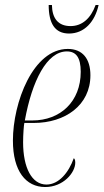

<svg xmlns="http://www.w3.org/2000/svg" viewBox="-20 -743 417 773"><path d="M258 -608C319 -608 362 -655 377 -723H365C345 -668 310 -638 264 -638C215 -638 190 -668 189 -723H176C176 -650 200 -608 258 -608ZM162 10C235 10 283 -48 283 -88C283 -100 280 -104 277 -106C257 -49 217 0 167 0C108 0 73 -68 73 -170C73 -201 76 -240 78 -248H116C242 -248 344 -319 344 -440C344 -507 312 -546 253 -546C113 -546 32 -330 32 -177C32 -54 84 10 162 10ZM110 -258H80C109 -418 169 -536 249 -536C286 -536 305 -512 305 -454C305 -334 223 -258 110 -258Z"/></svg>

Font: Noto Serif Display ExtraCondensed ExtraLight
Style: Italic
Weight: 200
Width: 2
Italic angle: -12°
Designer: Monotype Design Team
Foundry: Monotype Imaging Inc.
Version: Version 2.009